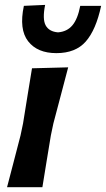

<svg xmlns="http://www.w3.org/2000/svg" viewBox="-20 -784 444 804"><path d="M9.5 0Q23.5 -54 36.8 -104.5Q50 -155 66 -217L76.5 -267Q88 -339 96.5 -391.2Q105 -443.5 114 -498L265.5 -502Q251 -447.5 237 -393.8Q223 -340 203.5 -267L193 -217Q183 -155.5 174.5 -104.8Q166 -54 157.5 0ZM216 -561.5Q136.5 -561.5 97.8 -611.2Q59 -661 80 -759.5L169 -763.5Q157 -704 171.2 -677.8Q185.5 -651.5 223 -648.5Q261 -651.5 283.2 -678Q305.5 -704.5 316 -759.5H403.5Q382 -659 339.2 -610.2Q296.5 -561.5 216 -561.5Z"/></svg>

Font: Commissioner Loud SemiBold
Style: Italic
Weight: 600
Italic angle: -12°
Designer: Kostas Bartsokas
Foundry: Kostas Bartsokas
Version: Version 1.000; ttfautohint (v1.8.3)